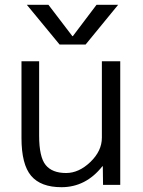

<svg xmlns="http://www.w3.org/2000/svg" viewBox="-20 -777 600 807"><path d="M70.3 -519.5H144.5V-207Q144.5 -117.2 171.9 -83.5Q199.2 -49.8 257.8 -49.8Q311.5 -49.8 359.9 -96.2Q408.2 -142.6 408.2 -198.2V-519.5H485.4V0H413.1L412.1 -78.1H410.2Q340.8 9.8 238.3 9.8Q151.4 9.8 110.8 -38.1Q70.3 -85.9 70.3 -197.3ZM476.6 -756.8 339.8 -589.8H230.5L92.8 -756.8H183.6L284.2 -625H286.1L385.7 -756.8Z"/></svg>

Font: Mgen+ 1c regular
Style: Regular
Weight: 400
Designer: [Source Han Sans]
Ryoko NISHIZUKA  (kana & ideographs); Paul D. Hunt (Latin, Greek & Cyrillic); Wenlong ZHANG  (bopomofo
Version: Version 1.059.20150602